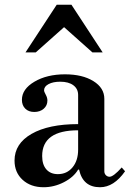

<svg xmlns="http://www.w3.org/2000/svg" viewBox="-20 -774 546 806"><path d="M163 12Q109 12 75 -19Q41 -50 41 -100Q41 -171 112.5 -212Q184 -253 308 -253V-375Q308 -401 288 -416Q268 -431 233 -431Q203 -431 184 -421Q165 -411 165 -395Q165 -389 172 -376.5Q179 -364 179 -352Q179 -331 163.5 -317.5Q148 -304 124 -304Q100 -304 86 -318Q72 -332 72 -355Q72 -400 124.5 -431Q177 -462 253 -462Q326 -462 372 -433.5Q418 -405 418 -359V-55Q418 -45 424.5 -38.5Q431 -32 440 -32Q456 -32 491 -71L505 -55Q458 12 400 12Q328 12 312 -62H308Q289 -30 248 -9Q207 12 163 12ZM223 -43Q261 -43 284.5 -71.5Q308 -100 308 -146V-227Q157 -227 157 -119Q157 -83 174.5 -63Q192 -43 223 -43ZM411 -554H368L249 -660L130 -554H87L218 -754H280Z"/></svg>

Font: Libre Bodoni
Style: Regular
Weight: 400
Designer: Pablo Impallari, Rodrigo Fuenzalida
Foundry: Pablo Impallari, Rodrigo Fuenzalida
Version: Version 1.001